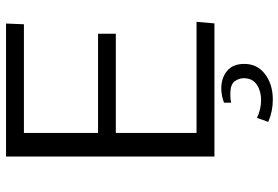

<svg xmlns="http://www.w3.org/2000/svg" viewBox="-168 -584 950 655"><g transform="rotate(-90 307.5 -256.0)"><path d="M101.6 0V-710.9H555.2L552.7 -649.9H182.1V-397H520.5V-336.4H182.1V-61H561L555.7 0ZM295.4 199.2Q255.4 199.2 219.7 183.6L233.4 145Q248 152.3 263.7 155.8Q279.3 159.2 294.4 159.2Q324.7 159.2 346.7 144.5Q368.7 129.9 368.7 100.1Q368.7 83.5 357.9 68.8Q347.2 54.2 314.9 54.2Q308.6 54.2 301 54.7Q293.5 55.2 285.2 57.1V32.7Q309.1 23.4 334.5 23.4Q369.1 23.4 393.3 43Q417.5 62.5 417.5 102.1Q417.5 146 382.8 172.6Q348.1 199.2 295.4 199.2Z"/></g></svg>

Font: Comme Light
Style: Regular
Weight: 300
Version: Version 1.000;gftools[0.9.27]